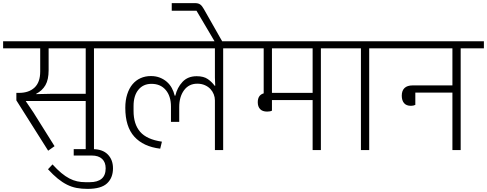

<svg xmlns="http://www.w3.org/2000/svg" viewBox="-40 -963 3125 1232"><path d="M65 -319V-367H82Q145 -367 181.5 -401Q218 -435 218 -504V-653H-20V-698H711V-653H563V0H510V-315H126V-313L174 -242L310 -25L269 4ZM192 -359 286 -361H510V-653H272V-512Q272 -452 251.5 -416.5Q231 -381 192 -361Z M522 249Q484 249 452 243Q420 237 390 222Q360 207 330.5 183Q301 159 268 123L297 92Q327 125 353.5 147Q380 169 405 182Q430 195 455 200.5Q480 206 508 206H536Q586 206 612 184Q638 162 638 117Q638 78 615 56.5Q592 35 549 35H433V-6H555Q618 -6 651.5 28Q685 62 685 117Q685 178 647 213.5Q609 249 522 249Z M1339 -319Q1339 -339 1331.5 -358Q1324 -377 1310 -392Q1296 -407 1274.5 -416.5Q1253 -426 1226 -426Q1172 -426 1141 -384Q1110 -342 1110 -276V-181H1057V-279Q1057 -346 1023.5 -385.5Q990 -425 932 -425Q879 -425 848 -387Q817 -349 817 -283V-251Q817 -166 859.5 -117Q902 -68 999 -54L988 -9Q880 -22 822 -86Q764 -150 764 -271Q764 -320 776.5 -358.5Q789 -397 810.5 -422.5Q832 -448 862 -461.5Q892 -475 928 -475Q960 -475 985.5 -465Q1011 -455 1030.5 -438Q1050 -421 1062.5 -398Q1075 -375 1081 -349H1085Q1097 -401 1131 -437.5Q1165 -474 1222 -474Q1267 -474 1293.5 -455.5Q1320 -437 1337 -413H1341L1339 -465V-653H671V-698H1540V-653H1392V0H1339Z M1309 -745 1221 -894H1062V-943H1211Q1233 -943 1245 -934Q1257 -925 1268 -905L1389 -692V-677H1349Z M1674 -247Q1644 -247 1629 -263Q1614 -279 1614 -307Q1614 -353 1652 -364V-653H1500V-698H2168V-653H2019V0H1966V-321H1705V-253Q1694 -247 1674 -247ZM1705 -653V-367H1966V-653Z M2276 -653H2128V-698H2478V-653H2329V0H2276Z M2597 -284Q2567 -284 2552.5 -301.5Q2538 -319 2538 -349Q2538 -381 2555.5 -398Q2573 -415 2608 -415H2863V-653H2438V-698H3065V-653H2916V0H2863V-369H2625V-290Q2613 -284 2597 -284Z"/></svg>

Font: IBM Plex Sans Devanagari Light
Style: Regular
Weight: 300
Designer: Mike Abbink, Paul van der Laan, Pieter van Rosmalen, Erin McLaughlin
Foundry: Bold Monday
Version: Version 1.1